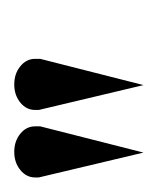

<svg xmlns="http://www.w3.org/2000/svg" viewBox="3 -587 218 264"><g transform="rotate(-90 112.0 -455.0)"><path d="M70.3 -508.8 34.2 -366.7 0 -510.7V-515.6Q0 -527.8 10.3 -536.1Q20.5 -544.4 35.2 -544.4Q49.8 -544.4 60.1 -536.1Q70.3 -527.8 70.3 -515.6ZM163.1 -508.8 127 -366.7 92.8 -510.7V-515.6Q92.8 -527.8 103 -536.1Q113.3 -544.4 127.9 -544.4Q142.6 -544.4 152.8 -536.1Q163.1 -527.8 163.1 -515.6Z"/></g></svg>

Font: Gasq
Style: Regular
Weight: 400
Designer: Husham Jawad
Version: Version 1.00;December 29, 2020;FontCreator 13.0.0.2683 32-bi